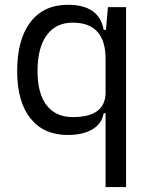

<svg xmlns="http://www.w3.org/2000/svg" viewBox="-20 -547 626 792"><path d="M259.3 9.8Q160.2 9.8 105.5 -58.8Q50.8 -127.4 50.8 -253.9Q50.8 -384.3 105.5 -455.8Q160.2 -527.3 260.3 -527.3Q389.2 -527.3 407.7 -423.8H417L425.3 -517.6H500V224.6H415.5V-80.1H407.7Q399.9 -36.1 360.6 -13.2Q321.3 9.8 259.3 9.8ZM415.5 -304.2Q415.5 -453.6 279.8 -453.6Q210.4 -453.6 172.6 -401.6Q134.8 -349.6 134.8 -253.9Q134.8 -161.1 172.4 -112.5Q210 -64 280.8 -64Q415.5 -64 415.5 -166Z"/></svg>

Font: CaskaydiaMono NF SemiLight
Style: Regular
Weight: 350
Designer: Aaron Bell
Foundry: Saja Typeworks
Version: Version 2111.001; ttfautohint (v1.8.4);Nerd Fonts 3.1.1